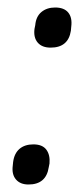

<svg xmlns="http://www.w3.org/2000/svg" viewBox="-20 -486 211 512"><path d="M56 6Q34 6 22.5 -7.5Q11 -21 14 -44L15 -54Q18 -77 32 -89Q46 -101 69 -101Q93 -101 103.5 -87Q114 -73 112 -50L110 -40Q103 6 56 6ZM115 -359Q92 -359 80.5 -372.5Q69 -386 72 -409L74 -419Q76 -442 90.5 -454Q105 -466 127 -466Q151 -466 162 -452.5Q173 -439 170 -415L169 -404Q162 -359 115 -359Z"/></svg>

Font: Sofia Sans Extra Condensed Medium
Style: Italic
Weight: 500
Italic angle: -9°
Version: Version 4.100